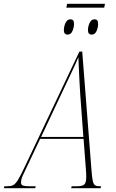

<svg xmlns="http://www.w3.org/2000/svg" viewBox="-77 -984 609 1004"><path d="M472 -964 468 -944H270L274 -964ZM402 -803Q394 -803 388.5 -808Q383 -813 383 -829Q383 -838 386.5 -851Q390 -864 397.5 -873.5Q405 -883 417 -883Q426 -883 431 -878Q436 -873 436 -857Q436 -841 428 -822Q420 -803 402 -803ZM276 -803Q268 -803 262.5 -808Q257 -813 257 -829Q257 -838 260.5 -851Q264 -864 271.5 -873.5Q279 -883 291 -883Q300 -883 305 -878Q310 -873 310 -859Q310 -841 302 -822Q294 -803 276 -803ZM-57 0 -54 -10H-41Q-22 -10 -10 -15Q2 -20 15.5 -41Q29 -62 51 -109L338 -714H353L401 -99Q404 -57 408 -38.5Q412 -20 420.5 -15Q429 -10 443 -10H452L449 0H295L298 -10H324Q353 -10 363.5 -19Q374 -28 374 -59Q374 -70 373.5 -79.5Q373 -89 372 -101L360 -258H133L59 -102Q49 -82 41 -63.5Q33 -45 33 -30Q33 -17 43.5 -13.5Q54 -10 79 -10H110L107 0ZM253 -512 138 -268H359L343 -484Q341 -514 339 -551Q337 -588 335.5 -624Q334 -660 333 -685Q325 -666 318.5 -651.5Q312 -637 304 -620Q296 -603 284 -577.5Q272 -552 253 -512Z"/></svg>

Font: Noto Serif Display ExtraCondensed Thin
Style: Italic
Weight: 100
Width: 2
Italic angle: -12°
Designer: Monotype Design Team
Foundry: Monotype Imaging Inc.
Version: Version 2.009